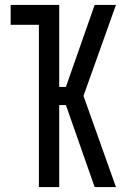

<svg xmlns="http://www.w3.org/2000/svg" viewBox="-20 -755 540 775"><path d="M362 0 246 -331H219V0H137V-655H23V-735H219V-404H246L362 -735H448L317 -368L448 0Z"/></svg>

Font: Iosevka Term Curly Medium
Style: Regular
Weight: 500
Designer: Belleve Invis
Foundry: Belleve Invis
Version: Version 32.3.0